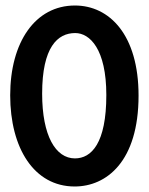

<svg xmlns="http://www.w3.org/2000/svg" viewBox="-20 -659 540 697"><path d="M251 18C366 18 483 -72 483 -312C483 -533 377 -639 252 -639C108 -639 17 -506 17 -313C17 -121 104 18 251 18ZM133 -319C133 -488 189 -539 253 -539C306 -539 366 -481 366 -314C366 -139 312 -84 252 -84C182 -84 133 -166 133 -319Z"/></svg>

Font: Inconsolata
Style: Bold
Weight: 700
Monospace: yes
Designer: Raph Levien, Kirill Tkachev(cyreal.org)
Foundry: Raph Levien, Kirill Tkachev(cyreal.org)
Version: Version 1.014